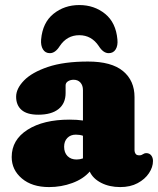

<svg xmlns="http://www.w3.org/2000/svg" viewBox="-20 -746 642 780"><path d="M27.5 -108Q27.5 -178 92 -219Q156.5 -260 262.5 -260Q293.5 -260 317 -256.5V-380Q317 -399 306.8 -410.5Q296.5 -422 279 -422Q266 -422 256.2 -415.8Q246.5 -409.5 246.5 -399V-368Q246.5 -326 217.8 -303Q189 -280 135.5 -280Q90 -280 67.8 -299.2Q45.5 -318.5 45.5 -353Q45.5 -386 77.5 -419Q109.5 -452 174.5 -474Q239.5 -496 337.5 -496Q433 -496 479.8 -457.2Q526.5 -418.5 526.5 -351.5V-135Q526.5 -127.5 530.8 -121.2Q535 -115 545.5 -115Q551.5 -115 555 -116.5Q558.5 -118 561.5 -120Q567.5 -124 573.5 -124Q587 -124 594.2 -114.8Q601.5 -105.5 601.5 -92Q601.5 -67 585.2 -42.5Q569 -18 539.2 -2Q509.5 14 468.5 14Q424.5 14 391 -3.2Q357.5 -20.5 344.5 -49Q318.5 -19 273.8 -2.5Q229 14 179.5 14Q110 14 68.8 -21Q27.5 -56 27.5 -108ZM240.5 -150Q240.5 -126 254.2 -112Q268 -98 291 -98Q304.5 -98 317 -102.5V-194.5Q304 -199 288 -199Q266.5 -199 253.5 -185.5Q240.5 -172 240.5 -150ZM302 -603Q252 -603 222.5 -558.5Q204.5 -530 182.5 -530Q164 -530 154.5 -545.5Q145 -561 147 -585.5Q153 -654 197.2 -689.8Q241.5 -725.5 302 -725.5Q363 -725.5 407 -689.8Q451 -654 457 -585.5Q459.5 -561 450 -545.5Q440.5 -530 421.5 -530Q399.5 -530 381.5 -558.5Q352 -603 302 -603Z"/></svg>

Font: Fraunces 9pt S100 Black
Style: Regular
Weight: 900
Version: Version 1.000; ttfautohint (v1.8.3)